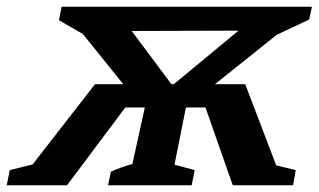

<svg xmlns="http://www.w3.org/2000/svg" viewBox="-61 -550 947 570"><path d="M260 0 268 -40Q298 -54 332 -63L369 -231H311L138 0H-41L-32 -45L36 -62L221 -300H305L185 -449L114 -490L122 -530H865L857 -492L761 -447L577 -300H667L759 -59L817 -45L809 0H630L549 -231H491L457 -61L517 -45L508 0ZM330 -458 448 -300H455L647 -459Z"/></svg>

Font: Piazzolla SC SemiBold
Style: Italic
Weight: 600
Italic angle: -11.3°
Designer: Juan Pablo del Peral
Foundry: Huerta Tipografica
Version: Version 1.330